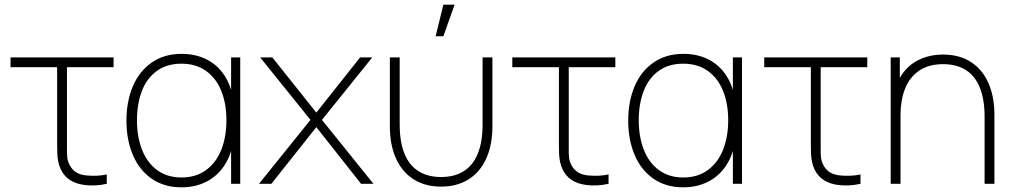

<svg xmlns="http://www.w3.org/2000/svg" viewBox="-20 -785 4327 820"><path d="M341 5Q304.5 0.5 278.8 -16.2Q253 -33 239 -63Q232 -78.5 228.8 -94.8Q225.5 -111 224.8 -127.2Q224 -143.5 224 -171Q224 -173 224 -175Q224 -177 224 -179V-498H25V-540H465V-498H266V-179V-158Q265.5 -128.5 267.2 -112.8Q269 -97 277 -81Q288 -60 304.5 -49.5Q321 -39 346 -36Q395.5 -31 436 -40V0Q412 5.5 387.2 6.8Q362.5 8 341 5Z M755 15Q680.5 15 627.5 -22Q574.5 -59 547.2 -123.8Q520 -188.5 520 -270Q520 -351.5 547.2 -416Q574.5 -480.5 627.8 -517.8Q681 -555 756 -555Q816 -555 863 -531Q910 -507 939.2 -461.8Q968.5 -416.5 977 -355L967 -328V-540H1006V0H967V-214L977 -187Q968.5 -124.5 938.8 -79Q909 -33.5 861.8 -9.2Q814.5 15 755 15ZM755 -27Q816.5 -27 859.8 -58.5Q903 -90 925 -145.2Q947 -200.5 947 -271Q947 -342.5 925 -397Q903 -451.5 859.8 -482.2Q816.5 -513 755 -513Q692.5 -513 649.8 -482Q607 -451 586 -396.2Q565 -341.5 565 -271Q565 -200.5 586.8 -145.2Q608.5 -90 651.2 -58.5Q694 -27 755 -27Z M1086 0 1306 -273 1091 -540H1143L1331 -304L1518 -540H1570L1355 -273L1575 0H1522L1331 -242L1139 0Z M1873.5 -765 1840.5 -630H1873.5L1921.5 -765ZM1645 -246V-540H1687V-254Q1687 -178 1707.8 -128Q1728.5 -78 1768 -53.5Q1807.5 -29 1864 -29Q1920.5 -29 1960 -53.5Q1999.5 -78 2020.2 -128Q2041 -178 2041 -254V-540H2083V-246Q2083 -166.5 2056.8 -108.2Q2030.5 -50 1981.2 -19Q1932 12 1864 12Q1796 12 1746.8 -19Q1697.5 -50 1671.2 -108.2Q1645 -166.5 1645 -246Z M2484 5Q2447.5 0.5 2421.8 -16.2Q2396 -33 2382 -63Q2375 -78.5 2371.8 -94.8Q2368.5 -111 2367.8 -127.2Q2367 -143.5 2367 -171Q2367 -173 2367 -175Q2367 -177 2367 -179V-498H2168V-540H2608V-498H2409V-179V-158Q2408.5 -128.5 2410.2 -112.8Q2412 -97 2420 -81Q2431 -60 2447.5 -49.5Q2464 -39 2489 -36Q2538.5 -31 2579 -40V0Q2555 5.5 2530.2 6.8Q2505.5 8 2484 5Z M2898 15Q2823.5 15 2770.5 -22Q2717.5 -59 2690.2 -123.8Q2663 -188.5 2663 -270Q2663 -351.5 2690.2 -416Q2717.5 -480.5 2770.8 -517.8Q2824 -555 2899 -555Q2959 -555 3006 -531Q3053 -507 3082.2 -461.8Q3111.5 -416.5 3120 -355L3110 -328V-540H3149V0H3110V-214L3120 -187Q3111.5 -124.5 3081.8 -79Q3052 -33.5 3004.8 -9.2Q2957.5 15 2898 15ZM2898 -27Q2959.5 -27 3002.8 -58.5Q3046 -90 3068 -145.2Q3090 -200.5 3090 -271Q3090 -342.5 3068 -397Q3046 -451.5 3002.8 -482.2Q2959.5 -513 2898 -513Q2835.5 -513 2792.8 -482Q2750 -451 2729 -396.2Q2708 -341.5 2708 -271Q2708 -200.5 2729.8 -145.2Q2751.5 -90 2794.2 -58.5Q2837 -27 2898 -27Z M3560 5Q3523.5 0.5 3497.8 -16.2Q3472 -33 3458 -63Q3451 -78.5 3447.8 -94.8Q3444.5 -111 3443.8 -127.2Q3443 -143.5 3443 -171Q3443 -173 3443 -175Q3443 -177 3443 -179V-498H3244V-540H3684V-498H3485V-179V-158Q3484.5 -128.5 3486.2 -112.8Q3488 -97 3496 -81Q3507 -60 3523.5 -49.5Q3540 -39 3565 -36Q3614.5 -31 3655 -40V0Q3631 5.5 3606.2 6.8Q3581.5 8 3560 5Z M4185 -286Q4185 -362 4164.2 -412Q4143.5 -462 4104 -486.5Q4064.5 -511 4008 -511Q3945 -511 3904.2 -482.2Q3863.5 -453.5 3844.8 -404.8Q3826 -356 3826 -295L3787 -294Q3787 -382.5 3816.5 -440.5Q3846 -498.5 3895.8 -525.2Q3945.5 -552 4008 -552Q4076 -552 4125.2 -521Q4174.5 -490 4200.8 -431.8Q4227 -373.5 4227 -294V0H4185ZM3784 0V-540H3823V-430H3826V0Z"/></svg>

Font: Hauora
Style: Regular
Weight: 400
Designer: Wayne Shih
Foundry: WCYS
Version: Version 1.001